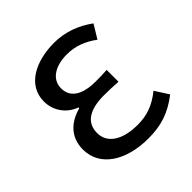

<svg xmlns="http://www.w3.org/2000/svg" viewBox="-156 -679 814 814"><g transform="rotate(-45 250.5 -272.0)"><path d="M281 13C356 13 413 -4 478 -54L439 -115C388 -74 343 -60 290 -60C198 -60 143 -97 143 -157C143 -218 188 -250 277 -250C304 -250 330 -249 361 -247V-318C335 -316 315 -316 294 -316C206 -316 169 -350 169 -399C169 -455 221 -484 288 -484C338 -484 382 -467 424 -436L461 -497C410 -534 351 -557 285 -557C174 -557 78 -509 78 -411C78 -360 108 -310 164 -290V-285C103 -269 51 -228 51 -150C51 -49 147 13 281 13Z"/></g></svg>

Font: DAIFUKU Sans JP
Style: Regular
Weight: 400
Designer: Original font ‘Source Han Sans JP’ : Ryoko NISHIZUKA  (kana, bopomofo & ideographs); Paul D. Hunt (Latin, Greek & Cyrill
Foundry: Daifuku
Version: Version 1.001